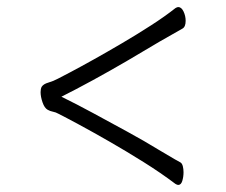

<svg xmlns="http://www.w3.org/2000/svg" viewBox="-20 -510 640 544"><path d="M154 -236Q195 -216 244 -189.5Q293 -163 341.5 -136.5Q390 -110 429 -86Q443 -78 459.5 -68Q476 -58 491 -50Q496 -47 498 -39Q500 -31 500 -22Q500 -9 496.5 2.5Q493 14 485 14Q482 14 477 11Q436 -20 386.5 -51Q337 -82 289 -109.5Q241 -137 203 -157.5Q165 -178 145 -188Q138 -192 130 -193.5Q122 -195 115 -199Q106 -204 100.5 -220Q95 -236 95 -249Q95 -258 98 -264Q103 -272 117 -276Q131 -280 144 -287Q152 -291 179.5 -305.5Q207 -320 245.5 -341.5Q284 -363 326.5 -388Q369 -413 408.5 -438.5Q448 -464 477 -487Q482 -490 485 -490Q494 -490 500 -477.5Q506 -465 506 -451Q506 -434 497 -429Q463 -410 432 -392Q392 -368 342.5 -339Q293 -310 243.5 -283Q194 -256 154 -236Z"/></svg>

Font: Moon Stars Kai T Light
Style: Regular
Weight: 300
Designer: GuiWonder
Version: Version 1.101